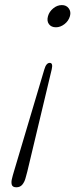

<svg xmlns="http://www.w3.org/2000/svg" viewBox="-20 -620 314 774"><path d="M46 135Q30.5 135 27.5 124.5Q24.5 114 28.5 99.5Q29.5 95.5 31.5 87.5Q33.5 79.5 36 72L158.5 -339.5Q166 -366.5 180.5 -366.5Q194.5 -366.5 188.5 -340.5L90 72Q88 79.5 85.8 87.5Q83.5 95.5 82.5 99.5Q78.5 114 69.8 124.5Q61 135 46 135ZM229.5 -599.5Q247.5 -599.5 257.2 -586.2Q267 -573 262 -555Q256.5 -535.5 240 -522.8Q223.5 -510 205.5 -510Q186.5 -510 177.2 -522.8Q168 -535.5 173.5 -555Q178.5 -573 194.5 -586.2Q210.5 -599.5 229.5 -599.5Z"/></svg>

Font: Fraunces 9pt SuperSoft Thin
Style: Italic
Weight: 100
Italic angle: -16°
Version: Version 1.000;[0bf87f6ff]